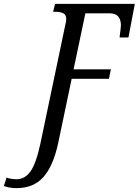

<svg xmlns="http://www.w3.org/2000/svg" viewBox="-151 -734 718 994"><path d="M-131 229 -117 185Q-109 189 -94 191.5Q-79 194 -66 194Q-22 194 7 153Q36 112 58 10L187 -605Q192 -623 192 -635Q192 -657 177.5 -665Q163 -673 135 -673H124L134 -714H547L514 -540H468Q475 -594 475 -603Q475 -632 461 -648.5Q447 -665 417 -665H291L230 -375H423L413 -326H220L150 8Q124 127 73 183.5Q22 240 -66 240Q-101 240 -131 229Z"/></svg>

Font: Noto Serif Cond
Style: Italic
Weight: 400
Width: 3
Italic angle: -12°
Designer: Monotype Design Team
Foundry: Monotype Imaging Inc.
Version: Version 1.001